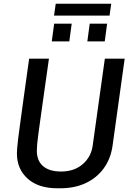

<svg xmlns="http://www.w3.org/2000/svg" viewBox="-20 -1001 718 1031"><path d="M287.8 10Q185.8 10 128.2 -41.9Q70.8 -93.8 70.8 -177Q70.8 -188 72.4 -207.9Q74 -227.8 77.4 -255.4Q80.8 -283 85.6 -318.1Q90.5 -353.2 96.1 -394.8Q101.8 -436.2 108.1 -483Q114.5 -529.8 121.8 -580.9Q129 -632 136.5 -686H242.8Q228 -581.5 217.1 -504.9Q206.2 -428.2 198.8 -374.2Q191.2 -320.2 186.4 -284.6Q181.5 -249 179.6 -227.1Q177.8 -205.2 177.8 -191.5Q177.8 -137.8 211.4 -108.9Q245 -80 308.2 -80Q378.5 -80 424.2 -119.5Q470 -159 478 -221.2L543 -686H649.5L584.5 -219.2Q574.8 -148.8 537.2 -97.2Q499.8 -45.8 440.5 -17.9Q381.2 10 303.8 10ZM270.2 -917.2 279.2 -980.8H577.2L568.2 -917.2ZM258 -778.8 270.8 -874H365L352.2 -778.8ZM449 -778.8 461.8 -874H555.2L542.5 -778.8Z"/></svg>

Font: Chivo Medium
Style: Italic
Weight: 500
Italic angle: -8.05°
Designer: Hector Gatti
Foundry: Omnibus-Type
Version: Version 2.002